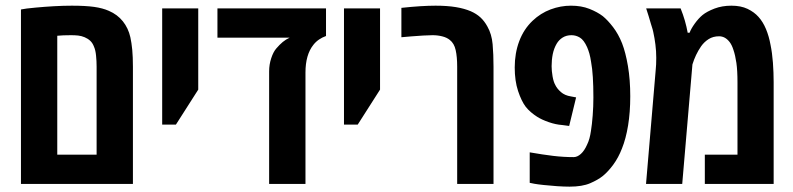

<svg xmlns="http://www.w3.org/2000/svg" viewBox="-20 -660 2846 689"><path d="M55.2 0V-626Q62 -627.4 75.9 -629.4Q89.8 -631.3 108.4 -632.8Q139.2 -635.7 173.6 -637.7Q208 -639.6 237.8 -639.6Q286.6 -639.6 317.6 -635.3Q348.6 -630.9 370.6 -621.1Q401.4 -607.9 420.9 -583.5Q440.4 -559.1 447.8 -526.4Q452.1 -506.8 454.6 -481.2Q457 -455.6 457 -420.4V0ZM185.5 -105H326.7V-420.9Q326.7 -440.9 324.7 -460.4Q322.8 -480 317.4 -492.2Q312.5 -505.4 304 -513.4Q295.4 -521.5 283.7 -526.4Q272 -531.2 260.3 -532.5Q248.5 -533.7 234.9 -533.7Q217.3 -533.7 207.5 -533.2Q197.8 -532.7 185.5 -531.7Z M562 -212.9V-629.9H691.4V-338.4L611.3 -212.9Z M945.8 0V-403.8Q945.8 -428.7 953.4 -451.4Q960.9 -474.1 971.7 -486.3Q983.4 -500 994.6 -509.3Q1005.9 -518.6 1019.5 -524.9H760.3V-629.9H1149.9V-530.8Q1136.2 -525.9 1124.8 -518.1Q1113.3 -510.3 1104.5 -499Q1076.2 -463.4 1076.2 -399.9V0Z M1214.4 -212.9V-629.9H1343.8V-338.4L1263.7 -212.9Z M1620.6 0V-420.9Q1620.6 -456.1 1615.2 -480.2Q1609.9 -504.4 1594.2 -516.6Q1583.5 -525.4 1567.1 -529.5Q1550.8 -533.7 1532.2 -533.7Q1520 -533.7 1499 -532.5Q1478 -531.2 1456.5 -529.5Q1435.1 -527.8 1420.4 -526.4V-631.8Q1456.5 -635.7 1487.8 -637.7Q1519 -639.6 1543 -639.6Q1585 -639.6 1615.7 -634.5Q1646.5 -629.4 1669.4 -619.6Q1689.5 -610.8 1703.9 -597.7Q1718.3 -584.5 1729 -564.9Q1744.6 -537.6 1747.8 -501.2Q1751 -464.8 1751 -420.4V0Z M2023.9 9.8Q2004.4 9.8 1979 8.1Q1953.6 6.3 1931.2 3.9Q1908.7 1.5 1897.9 -0.5L1880.9 -3.9V-113.3Q1928.7 -105 1965.3 -100.6Q2002 -96.2 2038.6 -96.2Q2051.8 -96.2 2064.5 -107.7Q2077.1 -119.1 2086.4 -140.1Q2091.8 -150.9 2095.2 -163.3Q2098.6 -175.8 2100.6 -189.9Q2104.5 -213.9 2106.9 -245.6Q2109.4 -277.3 2109.4 -310.1Q2109.4 -351.6 2107.4 -383.1Q2105.5 -414.6 2101.1 -438Q2098.6 -455.1 2095 -467.8Q2091.3 -480.5 2086.9 -490.7Q2075.2 -516.6 2061 -525.1Q2046.9 -533.7 2030.8 -533.7Q2012.7 -533.7 1999.3 -525.4Q1985.8 -517.1 1977.5 -502.9Q1967.8 -486.3 1963.6 -465.8Q1959.5 -445.3 1959.5 -422.4Q1959.5 -405.8 1962.9 -386Q1966.3 -366.2 1972.7 -355Q1979 -341.8 1992.9 -329.6Q2006.8 -317.4 2028.8 -314L2047.4 -310.5L2022.5 -208L1997.1 -211.4Q1974.6 -212.9 1949.2 -221.7Q1923.8 -230.5 1907.2 -241.2Q1897 -247.6 1885.7 -257.1Q1874.5 -266.6 1866.2 -277.3Q1851.1 -297.4 1839.1 -333.5Q1827.1 -369.6 1827.1 -418Q1827.1 -469.2 1843.3 -512.2Q1859.4 -555.2 1891.1 -585.4Q1919.9 -612.8 1955.8 -626.2Q1991.7 -639.6 2028.8 -639.6Q2066.4 -639.6 2095.2 -628.2Q2124 -616.7 2143.1 -602.1Q2161.1 -587.4 2180.2 -562.5Q2199.2 -537.6 2212.4 -504.4Q2225.1 -471.7 2233.4 -422.9Q2241.7 -374 2241.7 -314.5Q2241.7 -257.3 2233.9 -209.7Q2226.1 -162.1 2211.9 -127Q2199.2 -94.2 2180.9 -69.3Q2162.6 -44.4 2143.6 -28.8Q2126 -14.6 2097.7 -2.4Q2069.3 9.8 2023.9 9.8Z M2298.3 0 2333 -408.7Q2334 -417 2334.5 -429Q2335 -440.9 2335 -452.6Q2335 -476.6 2332 -500Q2329.1 -523.4 2324.2 -545.4Q2323.2 -550.3 2321.8 -555.2Q2320.3 -560.1 2318.8 -564.9Q2317.4 -569.8 2315.9 -574.2Q2312 -588.4 2307.6 -602.3Q2303.2 -616.2 2298.8 -629.9H2422.4Q2431.6 -606.9 2437.7 -585.7Q2443.8 -564.5 2447.8 -542.5H2454.6Q2460 -557.1 2473.4 -575.7Q2486.8 -594.2 2501 -606Q2516.6 -618.7 2543.9 -629.2Q2571.3 -639.6 2604.5 -639.6Q2638.7 -639.6 2662.6 -628.2Q2686.5 -616.7 2701.7 -599.6Q2717.8 -582 2728.8 -555.7Q2739.7 -529.3 2745.1 -499Q2751 -470.7 2753.7 -434.8Q2756.3 -398.9 2756.3 -365.2V0H2509.3V-105H2626.5V-364.7Q2626.5 -406.7 2622.6 -434.1Q2618.7 -461.4 2611.8 -481.4Q2606.4 -498.5 2598.4 -509Q2590.3 -519.5 2580.8 -524.7Q2571.3 -529.8 2560.5 -529.8Q2539.1 -529.8 2523.2 -519.8Q2507.3 -509.8 2496.1 -494.1Q2485.4 -478.5 2477.8 -462.4Q2470.2 -446.3 2464.8 -428.7L2428.2 0Z"/></svg>

Font: Open Sans Condensed
Style: Regular
Weight: 400
Width: 3
Designer: Monotype Design Team
Foundry: Monotype Imaging Inc.
Version: Version 3.000